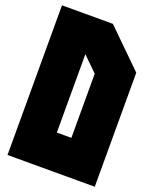

<svg xmlns="http://www.w3.org/2000/svg" viewBox="-181 -1082 1010 1236"><g transform="rotate(20 323.5 -464.5)"><path d="M273.9 -732.4V-195.3H373.5V-634.8ZM24.9 48.8V-976.6H373.5L622.6 -732.4V48.8Z"/></g></svg>

Font: Wilelessous
Style: Regular
Weight: 400
Designer: Kristopher Martin
Foundry: Kristopher Martin
Version: Version 1.0; ttfautohint (v1.8.4.7-5d5b)